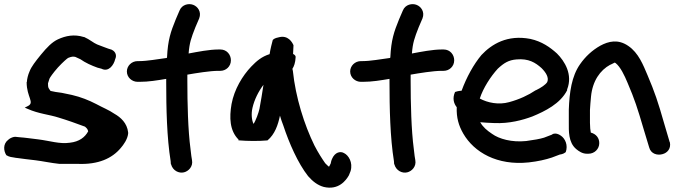

<svg xmlns="http://www.w3.org/2000/svg" viewBox="-108 -739 3189 908"><path d="M-78 -5C-64 4 -47 5 -47 5L-30 8H-28C-2 11 28 16 60 19C93 23 134 32 173 36H260C357 40 422 10 463 -39C476 -54 495 -80 498 -107V-113C493 -157 463 -184 433 -201C407 -219 378 -230 347 -247C312 -265 275 -280 232 -290L184 -300C166 -302 142 -306 131 -309C121 -324 119 -321 119 -345L126 -367C128 -372 142 -393 166 -420C190 -446 209 -462 214 -465C231 -472 238 -472 248 -470L272 -459C296 -442 325 -429 353 -419L372 -414C405 -397 430 -430 437 -460C443 -472 443 -493 420 -504C415 -506 412 -507 404 -509L385 -516C373 -521 360 -525 351 -529C334 -536 317 -552 290 -564H288C243 -578 203 -570 166 -553C138 -540 114 -515 86 -481C59 -448 40 -423 32 -402C24 -384 20 -366 19 -351H18V-350C18 -279 58 -254 23 -237L9 -230L23 -224C74 -201 126 -197 169 -183C209 -171 254 -155 294 -140C304 -131 306 -129 309 -118C294 -90 267 -69 222 -64C174 -57 128 -73 72 -80C43 -83 14 -88 -16 -90L-35 -92C-42 -93 -60 -87 -69 -78C-95 -58 -91 -25 -78 -5Z M492 -401C492 -373 516 -352 543 -352H551C596 -352 636 -359 678 -366V-352C678 -227 681 -88 699 23L700 37L701 38C709 68 738 82 762 76C783 71 806 49 800 18C797 4 797 -2 793 -34C781 -124 778 -250 778 -356V-386C818 -393 885 -404 925 -404H934C960 -404 984 -424 984 -454C984 -480 965 -505 934 -505H925C882 -505 827 -494 784 -486C788 -537 796 -559 816 -610L834 -652C846 -683 827 -708 806 -716C786 -724 753 -719 741 -689L723 -647C699 -588 686 -550 682 -469V-468C682 -468 681 -467 681 -465C636 -459 588 -450 550 -450H543C514 -450 492 -427 492 -401Z M987 -247C976 -183 978 -121 1020 -79V-75H1025C1059 -72 1115 -71 1157 -75C1192 -104 1207 -149 1216 -192C1220 -178 1226 -160 1232 -145C1259 -63 1301 33 1349 94C1371 119 1394 137 1423 145C1494 162 1529 113 1542 90L1550 70C1562 29 1540 -5 1519 -15C1502 -25 1476 -20 1462 13C1459 19 1458 24 1456 34L1449 48C1449 48 1448 48 1447 49C1443 46 1439 42 1430 33C1416 13 1397 -16 1379 -51C1331 -149 1290 -278 1277 -404C1276 -408 1275 -411 1275 -414C1282 -424 1289 -443 1290 -468C1291 -473 1288 -479 1278 -484C1279 -495 1279 -512 1280 -525C1275 -537 1255 -576 1208 -562C1193 -559 1187 -555 1182 -550C1178 -535 1171 -509 1167 -483C1129 -471 1105 -450 1080 -424C1039 -381 1000 -317 987 -247ZM1086 -229C1095 -268 1114 -306 1138 -338C1132 -301 1126 -259 1119 -224C1115 -206 1102 -169 1091 -153C1083 -169 1079 -199 1086 -229Z M1548 -401C1548 -373 1572 -352 1599 -352H1607C1652 -352 1692 -359 1734 -366V-352C1734 -227 1737 -88 1755 23L1756 37L1757 38C1765 68 1794 82 1818 76C1839 71 1862 49 1856 18C1853 4 1853 -2 1849 -34C1837 -124 1834 -250 1834 -356V-386C1874 -393 1941 -404 1981 -404H1990C2016 -404 2040 -424 2040 -454C2040 -480 2021 -505 1990 -505H1981C1938 -505 1883 -494 1840 -486C1844 -537 1852 -559 1872 -610L1890 -652C1902 -683 1883 -708 1862 -716C1842 -724 1809 -719 1797 -689L1779 -647C1755 -588 1742 -550 1738 -469V-468C1738 -468 1737 -467 1737 -465C1692 -459 1644 -450 1606 -450H1599C1570 -450 1548 -427 1548 -401Z M2044 -304C2030 -273 2039 -248 2052 -232C2050 -183 2061 -145 2083 -107C2134 -19 2243 45 2393 29C2437 24 2472 16 2502 6L2539 -8C2554 -10 2562 -15 2566 -19L2567 -18C2580 -53 2564 -84 2545 -97C2533 -106 2520 -110 2505 -105L2504 -103L2465 -88C2446 -82 2417 -77 2380 -72C2312 -65 2252 -82 2219 -106C2195 -122 2176 -138 2163 -161C2182 -159 2206 -158 2230 -157C2301 -154 2363 -171 2409 -188C2470 -213 2542 -249 2574 -312V-316C2602 -387 2562 -450 2526 -486C2494 -515 2455 -543 2400 -555C2291 -576 2217 -530 2169 -479C2132 -435 2098 -373 2075 -310C2059 -309 2050 -306 2044 -304ZM2161 -273C2177 -323 2213 -378 2246 -414C2275 -441 2297 -455 2335 -458C2392 -463 2424 -443 2453 -417C2474 -396 2489 -372 2480 -351C2473 -339 2451 -324 2426 -312H2425C2391 -289 2348 -269 2300 -256C2250 -242 2198 -253 2161 -273Z M2582 -158C2582 -121 2579 -66 2617 -34C2629 -24 2646 -12 2667 -12H2675C2703 -12 2726 -34 2726 -62C2726 -86 2712 -105 2686 -112C2684 -121 2682 -140 2682 -158V-219C2683 -239 2685 -260 2687 -282C2694 -356 2730 -407 2778 -433H2779C2790 -439 2799 -443 2799 -443C2799 -443 2800 -443 2803 -441C2826 -423 2845 -383 2860 -347C2893 -270 2907 -227 2936 -128L2962 -42C2970 -11 3001 -3 3025 -10C3048 -16 3066 -36 3060 -66L3059 -67L3033 -155C3004 -257 2988 -304 2954 -384C2934 -431 2912 -489 2863 -522C2815 -555 2770 -544 2731 -523C2692 -501 2660 -471 2635 -435C2595 -378 2585 -302 2582 -221Z"/></svg>

Font: Stray Cat
Style: ExBlk
Weight: 1000
Version: Version 1.0